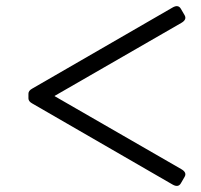

<svg xmlns="http://www.w3.org/2000/svg" viewBox="-20 -677 665 636"><path d="M86.4 -334.5Q74.2 -341.3 74.2 -351.1V-366.7Q74.2 -376.5 86.4 -383.3L551.3 -651.9Q570.3 -663.1 579.1 -647.9L591.3 -627Q600.1 -612.3 580.6 -601.1L161.1 -359.4V-358.4L580.6 -116.7Q600.1 -105.5 591.3 -90.8L579.1 -69.8Q570.3 -54.7 551.3 -65.9Z"/></svg>

Font: Istok
Style: Italic
Weight: 500
Italic angle: -13°
Designer: Andrey V. Panov
Foundry: Andrey V. Panov
Version: Version 1.0.3